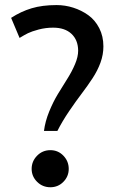

<svg xmlns="http://www.w3.org/2000/svg" viewBox="-20 -748 473 776"><path d="M157.7 -218.8Q162.6 -257.3 178.7 -296.9Q194.8 -336.4 214.1 -368.2Q233.4 -399.9 252.2 -429.7Q271 -459.5 283.4 -489Q295.9 -518.6 295.9 -543.5Q295.4 -586.4 268.8 -611.3Q242.2 -636.2 194.8 -636.2Q164.6 -636.2 136.2 -628.7Q107.9 -621.1 93 -613.8Q78.1 -606.4 59.1 -594.7L24.9 -675.8Q64.9 -701.7 107.9 -714.6Q150.9 -727.5 208.5 -727.5Q243.2 -727.5 276.1 -717Q309.1 -706.5 336.7 -686.8Q364.3 -667 381.1 -634.3Q397.9 -601.6 397.9 -560.5Q397.9 -527.3 386.2 -495.1Q374.5 -462.9 354 -431.6Q333.5 -400.4 310.8 -370.6Q288.1 -340.8 260 -299.6Q231.9 -258.3 211.9 -218.8ZM183.6 8.8Q151.9 8.8 129.9 -13.2Q107.9 -35.2 107.9 -65.4Q107.9 -96.2 129.9 -118.7Q151.9 -141.1 183.6 -141.1Q214.8 -141.1 236.3 -118.7Q257.8 -96.2 257.8 -65.4Q257.8 -35.2 236.3 -13.2Q214.8 8.8 183.6 8.8Z"/></svg>

Font: Oxygen
Style: Bold
Weight: 700
Designer: vernon adams
Foundry: Vernon Adams
Version: Version 0.2.3 webfont; ttfautohint (v0.93.3-1d66) -l 8 -r 50